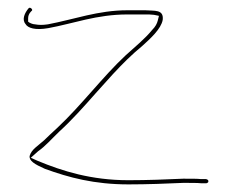

<svg xmlns="http://www.w3.org/2000/svg" viewBox="-20 -474 611 505"><path d="M47 -411C53 -400 73 -394 107 -400C173 -412 234 -436 315 -436H361C370 -436 378 -436 385 -435L395 -433H396L398 -432L395 -420C393 -412 389 -404 380 -395C371 -384 360 -373 348 -362L310 -328C250 -272 194 -197 131 -138C117 -125 105 -114 96 -105C78 -89 63 -81 58 -64C56 -51 71 -42 98 -30C161 -7 228 11 318 11C367 11 419 9 462 7C484 7 499 7 509 8H523C524 8 528 6 528 4C528 0 528 -1 522 -3H508C500 -4 484 -4 462 -4C419 -2 367 0 318 0C220 0 144 -24 79 -51L61 -59C67 -65 74 -70 80 -76C100 -90 114 -107 137 -129C168 -157 202 -195 231 -228L277 -279C304 -308 325 -329 354 -353C375 -372 404 -398 408 -422C411 -450 386 -445 362 -447H315C238 -447 175 -423 106 -410C92 -408 83 -408 72 -410C66 -410 57 -414 54 -417V-426C54 -438 63 -445 64 -446C67 -449 59 -457 55 -452C45 -440 37 -423 47 -411ZM58 -66V-67ZM98 -32ZM362 -450ZM380 -397ZM462 -6V-7ZM509 8Z"/></svg>

Font: Stray Cat
Style: Hl
Weight: 100
Version: Version 1.0